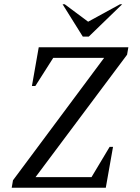

<svg xmlns="http://www.w3.org/2000/svg" viewBox="-20 -882 658 902"><path d="M35 0 41 -35 469 -610H230L146 -478H130L162 -660H583L577 -625L147 -50H410L495 -192H511L477 0ZM369 -710 274 -862H284L394 -780L544 -862H554L397 -710Z"/></svg>

Font: Spectral SC
Style: Italic
Weight: 400
Italic angle: -10°
Designer: Jean-Baptiste Levee
Foundry: Production Type
Version: Version 2.001